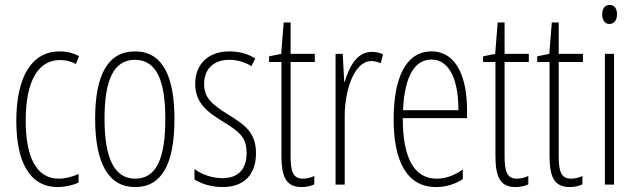

<svg xmlns="http://www.w3.org/2000/svg" viewBox="-20 -747 2577 777"><path d="M214 10C241 10 274 3 298 -8V-43C271 -31 244 -24 218 -24C124 -24 84 -117 84 -259C84 -422 136 -504 223 -504C246 -504 267 -499 287 -488L300 -520C277 -532 251 -539 221 -539C111 -539 46 -440 46 -258C46 -91 100 10 214 10Z M686 -265C686 -437 639 -539 526 -539C417 -539 365 -444 365 -267C365 -84 420 10 527 10C634 10 686 -82 686 -265ZM403 -267C403 -421 439 -505 526 -505C616 -505 649 -416 649 -266C649 -101 611 -24 527 -24C442 -24 403 -108 403 -267Z M1016 -127C1016 -213 967 -244 901 -285C837 -325 806 -352 806 -407C806 -470 847 -505 908 -505C940 -505 974 -495 997 -479L1013 -510C985 -529 948 -539 909 -539C816 -539 770 -481 770 -408C770 -329 820 -293 887 -252C946 -215 978 -193 978 -128C978 -63 945 -26 880 -26C838 -26 796 -41 767 -63V-21C792 -5 831 10 881 10C970 10 1016 -43 1016 -127Z M1206 -24C1166 -24 1156 -53 1156 -115V-496H1254V-529H1156V-656H1128L1118 -529L1069 -519V-496H1119V-116C1119 -33 1137 10 1200 10C1221 10 1237 6 1252 -1V-35C1241 -29 1223 -24 1206 -24Z M1484 -537C1421 -537 1392 -471 1375 -416H1373L1367 -529H1338V0H1375V-278C1375 -381 1413 -500 1483 -500C1497 -500 1512 -495 1521 -491L1530 -527C1515 -535 1498 -537 1484 -537Z M1726 -539C1623 -539 1573 -433 1573 -264C1573 -97 1625 10 1745 10C1787 10 1823 -3 1853 -22V-61C1817 -36 1783 -24 1747 -24C1655 -24 1610 -109 1610 -269H1870V-303C1870 -425 1832 -539 1726 -539ZM1726 -506C1804 -506 1836 -412 1835 -301H1611C1617 -439 1659 -506 1726 -506Z M2072 -24C2032 -24 2022 -53 2022 -115V-496H2120V-529H2022V-656H1994L1984 -529L1935 -519V-496H1985V-116C1985 -33 2003 10 2066 10C2087 10 2103 6 2118 -1V-35C2107 -29 2089 -24 2072 -24Z M2291 -24C2251 -24 2241 -53 2241 -115V-496H2339V-529H2241V-656H2213L2203 -529L2154 -519V-496H2204V-116C2204 -33 2222 10 2285 10C2306 10 2322 6 2337 -1V-35C2326 -29 2308 -24 2291 -24Z M2447 -727C2425 -727 2417 -709 2417 -688C2417 -667 2427 -650 2446 -650C2465 -650 2477 -665 2477 -689C2477 -709 2469 -727 2447 -727ZM2465 -529H2428V0H2465Z"/></svg>

Font: Noto Sans Thai Looped ExtraCondensed ExtraLight
Style: Regular
Weight: 200
Width: 2
Designer: Sasikarn Vongin, Ben Mitchell
Foundry: The Fontpad Ltd
Version: Version 1.001